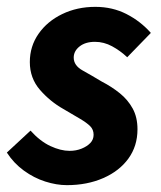

<svg xmlns="http://www.w3.org/2000/svg" viewBox="-25 -528 469 560"><path d="M170 12Q140 12 107 1.5Q74 -9 44.5 -30.5Q15 -52 -5 -83L64 -147Q92 -116 122 -102Q152 -88 178 -88Q197 -88 213 -94.5Q229 -101 238.5 -111Q248 -121 248 -135Q248 -150 238 -160Q228 -170 208.5 -181.5Q189 -193 160 -210Q121 -232 91.5 -266Q62 -300 62 -347Q62 -393 87.5 -429.5Q113 -466 156.5 -487Q200 -508 253 -508Q303 -508 344 -487Q385 -466 415 -432L346 -361Q326 -380 302 -393Q278 -406 252 -406Q224 -406 207 -392.5Q190 -379 190 -360Q190 -337 216 -322.5Q242 -308 272 -290Q301 -275 324.5 -256Q348 -237 362 -211.5Q376 -186 376 -151Q376 -102 349.5 -65.5Q323 -29 276 -8.5Q229 12 170 12Z"/></svg>

Font: Source Sans 3 ExtraLight
Style: Bold Italic
Weight: 700
Italic angle: -11°
Version: Version 3.052;hotconv 1.1.0;makeotfexe 2.6.0